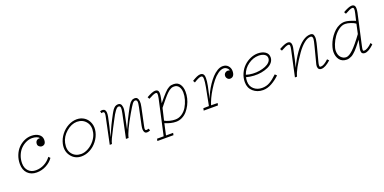

<svg xmlns="http://www.w3.org/2000/svg" viewBox="-11 -1426 4820 2408"><g transform="rotate(-20 2398.5 -222.0)"><path d="M463.4 -100.6Q428.2 -49.8 368.7 -18.3Q309.1 13.2 241.2 13.2Q166 13.2 121.1 -33Q76.2 -79.1 76.2 -158.2Q76.2 -218.8 97.2 -272.5Q118.2 -326.2 153.3 -363Q188.5 -399.9 234.6 -421.4Q280.8 -442.9 330.1 -442.9Q390.1 -442.9 429 -415.5Q467.8 -388.2 467.8 -341.3Q467.8 -274.4 411.6 -273.4Q397.5 -272.9 379.4 -286.4Q361.3 -299.8 361.8 -322.3Q362.3 -351.6 380.1 -366.5Q397.9 -381.3 423.8 -377.9Q414.6 -394 387 -403.3Q359.4 -412.6 330.1 -412.6Q289.1 -412.6 249 -394Q209 -375.5 177 -343.3Q145 -311 125.2 -262.2Q105.5 -213.4 105.5 -157.2Q106 -92.8 142.8 -54.7Q179.7 -16.6 240.2 -16.6Q302.2 -16.6 354.7 -44.9Q407.2 -73.2 442.9 -122.1Z M838.4 15.6Q751 15.6 700 -51.8Q648.9 -119.1 669.4 -213.4Q684.1 -277.3 725.3 -330.3Q766.6 -383.3 822.8 -413.1Q878.9 -442.9 937 -442.9Q994.1 -442.9 1038.1 -412.4Q1082 -381.8 1101.1 -328.6Q1120.1 -275.4 1106 -213.4Q1091.3 -149.4 1050 -96.4Q1008.8 -43.5 952.6 -13.9Q896.5 15.6 838.4 15.6ZM844.2 -14.2Q890.6 -14.2 939.7 -41.3Q988.8 -68.4 1025.9 -114.7Q1063 -161.1 1074.7 -213.4Q1093.8 -299.8 1050 -355.7Q1006.3 -411.6 928.2 -412.6Q854.5 -411.6 785.9 -352.5Q717.3 -293.5 700.2 -213.4Q681.2 -124.5 723.9 -69.8Q766.6 -15.1 844.2 -14.2Z M1705.6 -84.5Q1693.8 -40 1700.7 -25.1Q1707.5 -10.3 1745.1 -23.9L1755.9 2.9Q1700.7 26.9 1681.6 -1Q1662.6 -28.8 1675.8 -89.8L1723.6 -315.4Q1735.8 -372.6 1731.9 -391.1Q1727.5 -414.1 1705.1 -413.6Q1687 -413.1 1668 -387.7Q1648.9 -362.3 1600.1 -278.3Q1485.4 -80.1 1469.7 0H1434.6L1501.5 -315.9Q1513.2 -371.6 1510.3 -389.6Q1506.8 -414.1 1483.4 -413.6Q1447.8 -413.1 1379.4 -277.3Q1367.7 -254.4 1329.1 -181.9Q1290.5 -109.4 1271.7 -68.4Q1252.9 -27.3 1247.6 0L1218.3 0.5L1290.5 -343.8Q1293 -354.5 1293.9 -361.3Q1294.9 -368.2 1296.1 -377.2Q1297.4 -386.2 1296.4 -391.8Q1295.4 -397.5 1293.5 -402.8Q1291.5 -408.2 1286.9 -410.4Q1282.2 -412.6 1274.9 -412.6Q1267.1 -411.6 1256.3 -408.2L1248.5 -437Q1296.4 -450.7 1313.7 -426Q1331.1 -401.4 1319.3 -338.9Q1296.4 -221.7 1259.8 -85.9Q1268.1 -104 1288.6 -150.1Q1309.1 -196.3 1325.2 -230.5Q1341.3 -264.6 1356 -291.5Q1362.3 -303.2 1372.6 -322.8Q1382.8 -342.3 1388.2 -352.3Q1393.6 -362.3 1402.6 -377.4Q1411.6 -392.6 1417.5 -400.4Q1423.3 -408.2 1432.4 -417.7Q1441.4 -427.2 1449.5 -431.9Q1457.5 -436.5 1468 -439.7Q1478.5 -442.9 1490.2 -442.9Q1509.8 -442.9 1521.7 -430.4Q1533.7 -418 1537.8 -388.7Q1542 -359.4 1531.2 -311L1488.3 -107.4L1489.3 -108.9Q1548.8 -237.8 1577.6 -291Q1583.5 -301.8 1596.4 -326.2Q1609.4 -350.6 1614.5 -359.9Q1619.6 -369.1 1630.4 -386.7Q1641.1 -404.3 1648.2 -411.1Q1655.3 -418 1666 -427Q1676.8 -436 1688 -439.2Q1699.2 -442.4 1712.4 -442.4Q1731.9 -442.4 1744.1 -429Q1756.3 -415.5 1760 -386.2Q1763.7 -356.9 1753.4 -310.5Z M2339.8 -298.8Q2340.3 -258.3 2330.1 -215.1Q2319.8 -171.9 2298.8 -131.1Q2277.8 -90.3 2249.8 -57.9Q2221.7 -25.4 2182.6 -5.9Q2143.6 13.7 2100.1 13.2Q2034.7 13.2 1954.6 -20.5L1921.4 130.9H2016.6L2010.7 159.7H1795.9L1801.8 130.9H1890.1L1993.2 -335.9Q2002.9 -381.8 1999.8 -397.7Q1996.6 -413.6 1980 -412.6Q1952.1 -411.1 1882.8 -372.1L1868.7 -398.4Q1942.9 -440.9 1981.4 -442.9Q2015.6 -443.8 2025.4 -419.7Q2035.2 -395.5 2023.4 -335L2008.8 -266.6Q2043.9 -308.6 2062.7 -330.6Q2081.5 -352.5 2103.5 -376Q2125.5 -399.4 2137.9 -408.9Q2150.4 -418.5 2166.7 -427.7Q2183.1 -437 2197 -439.2Q2210.9 -441.4 2229.5 -441.4Q2284.2 -441.4 2312 -401.6Q2339.8 -361.8 2339.8 -298.8ZM1961.9 -51.8Q1986.8 -36.6 2026.4 -26.6Q2065.9 -16.6 2100.1 -16.6Q2148.4 -16.1 2189.7 -43.9Q2231 -71.8 2256.6 -114.7Q2282.2 -157.7 2296.6 -207Q2311 -256.3 2310.1 -301.3Q2309.1 -350.1 2287.4 -380.6Q2265.6 -411.1 2224.6 -411.6Q2212.9 -411.6 2202.1 -409.4Q2191.4 -407.2 2179 -400.1Q2166.5 -393.1 2156.7 -386.7Q2147 -380.4 2131.3 -364.7Q2115.7 -349.1 2105.5 -338.1Q2095.2 -327.1 2074.2 -302Q2053.2 -276.9 2040 -260.3Q2026.9 -243.7 1999 -209Z M2982.4 -345.7Q2982.9 -307.6 2968 -285.6Q2953.1 -263.7 2922.9 -262.7Q2903.3 -262.2 2888.4 -277.6Q2873.5 -293 2873 -311.5Q2872.1 -343.8 2897.2 -359.4Q2922.4 -375 2950.2 -361.3Q2951.7 -377.9 2930.9 -395.5Q2910.2 -413.1 2884.3 -412.6Q2850.1 -412.1 2810.5 -383.8Q2771 -355.5 2736.3 -311.8Q2701.7 -268.1 2669.7 -216.1Q2637.7 -164.1 2615.2 -116Q2592.8 -67.9 2582 -31.2L2669.4 -29.8L2662.6 0H2472.2L2478.5 -29.8L2553.2 -31.2Q2586.9 -199.7 2599.4 -269Q2611.8 -338.4 2611.3 -371.6Q2611.3 -394 2605.5 -403.1Q2599.6 -412.1 2586.4 -412.6Q2557.6 -413.1 2489.3 -369.6L2474.6 -396Q2548.8 -442.9 2586.4 -442.9Q2613.3 -442.4 2626.2 -426Q2639.2 -409.7 2638.7 -371.6Q2638.7 -335.9 2627.7 -276.6Q2616.7 -217.3 2591.8 -110.4Q2606 -150.9 2628.2 -195.1Q2650.4 -239.3 2680.2 -283.7Q2710 -328.1 2742.4 -363.3Q2774.9 -398.4 2812.3 -420.7Q2849.6 -442.9 2884.3 -442.9Q2928.7 -443.4 2955.3 -415Q2981.9 -386.7 2982.4 -345.7Z M3114.3 -212.4Q3108.4 -186 3108.4 -157.2Q3107.9 -93.8 3151.6 -55.2Q3195.3 -16.6 3260.7 -16.6Q3316.9 -16.6 3363 -42.7Q3409.2 -68.8 3464.8 -122.6L3487.8 -100.6Q3438.5 -52.2 3379.6 -19.5Q3320.8 13.2 3262.2 13.2Q3185.1 13.2 3131.6 -33.9Q3078.1 -81.1 3078.6 -158.2Q3078.6 -218.3 3102.8 -272Q3127 -325.7 3165.5 -362.5Q3204.1 -399.4 3252.9 -420.9Q3301.8 -442.4 3351.1 -442.9Q3412.6 -442.9 3451.7 -416.5Q3490.7 -390.1 3490.2 -341.8Q3489.7 -305.2 3466.1 -275.6Q3442.4 -246.1 3403.3 -228.5Q3364.3 -210.9 3315.9 -202.1Q3267.6 -193.4 3214.8 -196.3Q3162.1 -199.2 3114.3 -212.4ZM3352.1 -412.6Q3280.3 -412.1 3214.6 -365.5Q3148.9 -318.8 3122.6 -241.7Q3162.6 -228.5 3210 -225.6Q3257.3 -222.7 3300.8 -230Q3344.2 -237.3 3380.4 -252Q3416.5 -266.6 3438.2 -290.3Q3460 -314 3460 -341.8Q3460 -376.5 3429.2 -394.5Q3398.4 -412.6 3352.1 -412.6Z M4166.5 -54.2Q4092.8 13.2 4040.5 13.2Q4022.9 13.2 4012 5.6Q4001 -2 3997.6 -13.7Q3994.1 -25.4 3994.1 -37.4Q3994.1 -49.3 3997.1 -61L4053.7 -279.8Q4072.8 -353 4073.7 -374.5Q4074.7 -412.6 4046.4 -412.6Q4005.4 -412.1 3957.8 -373Q3910.2 -334 3864.7 -269.5Q3739.3 -89.8 3717.8 0H3689.9L3764.2 -343.8Q3767.6 -360.4 3769 -370.1Q3770.5 -379.9 3770.3 -391.4Q3770 -402.8 3764.4 -408Q3758.8 -413.1 3748.5 -412.6Q3720.7 -411.1 3651.4 -371.6L3636.7 -397.9Q3711.9 -440.4 3750 -442.4Q3786.6 -443.4 3795.4 -415Q3804.2 -386.7 3792.5 -338.9Q3767.1 -209.5 3740.2 -109.4Q3787.6 -211.9 3844.2 -291.5Q3952.1 -441.4 4054.7 -441.4Q4070.8 -441.4 4081.3 -435.1Q4091.8 -428.7 4096.2 -416.3Q4100.6 -403.8 4101.8 -389.2Q4103 -374.5 4100.1 -353.5Q4097.2 -332.5 4093 -314.2Q4088.9 -295.9 4082.5 -271L4033.2 -83Q4025.4 -53.7 4025.1 -38.8Q4024.9 -23.9 4029.8 -20Q4034.7 -16.1 4045.4 -16.6Q4084.5 -17.1 4146 -75.7Z M4729 -81.5 4743.2 -56.6Q4669.9 12.7 4621.1 13.2Q4603 13.2 4592 6.1Q4581.1 -1 4577.9 -12.7Q4574.7 -24.4 4574.7 -35.4Q4574.7 -46.4 4577.6 -58.6L4601.6 -171.4Q4579.6 -142.6 4568.6 -128.4Q4557.6 -114.3 4538.1 -90.6Q4518.6 -66.9 4506.8 -55.2Q4495.1 -43.5 4477.3 -27.8Q4459.5 -12.2 4445.3 -5.1Q4431.2 2 4414.1 7.6Q4397 13.2 4379.9 13.2Q4315.9 12.7 4283.9 -29.8Q4252 -72.3 4252.4 -134.3Q4252.4 -160.2 4261.2 -193.1Q4270 -226.1 4285.9 -260.7Q4301.8 -295.4 4325.9 -328.4Q4350.1 -361.3 4378.4 -387.2Q4406.7 -413.1 4442.9 -428.5Q4479 -443.8 4516.6 -442.9Q4562.5 -441.9 4653.3 -404.3L4674.3 -494.6Q4685.5 -540.5 4681.9 -557.1Q4678.2 -573.7 4661.1 -572.8Q4633.3 -571.3 4564 -531.7L4549.3 -558.1Q4624.5 -600.6 4662.1 -602.5Q4695.8 -603.5 4706.3 -579.1Q4716.8 -554.7 4705.1 -495.1L4613.8 -83Q4605 -44.9 4606.2 -31.5Q4607.4 -18.1 4621.1 -18.1Q4664.1 -18.1 4729 -81.5ZM4645 -369.6Q4624 -386.7 4583.3 -400.6Q4542.5 -414.6 4510.3 -415Q4469.2 -416 4426.8 -386Q4384.3 -356 4353.8 -312.3Q4323.2 -268.6 4304 -220Q4284.7 -171.4 4284.7 -135.7Q4285.2 -79.6 4314.7 -48.8Q4344.2 -18.1 4381.8 -18.1Q4419.4 -18.1 4474.9 -70.3Q4530.3 -122.6 4617.2 -241.2Z"/></g></svg>

Font: Compagnon Light Italic
Style: Regular
Weight: 400
Italic angle: -12°
Designer: Valentin Papon
Foundry: Velvetyne Type Foundry
Version: Version 1.000;PS 001.000;hotconv 1.0.88;makeotf.lib2.5.64775